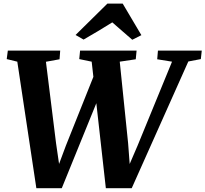

<svg xmlns="http://www.w3.org/2000/svg" viewBox="-20 -1018 1116 1043"><path d="M177.5 4.5 74 -683 16.5 -697 22.5 -743H307L303.5 -696L229.5 -682.5L284.5 -240L309.5 -68L278.5 -67.5L338 -227L499 -630L522.5 -504.5L315.5 4.5ZM555 4.5 478 -683 410.5 -697 415 -743H722L717.5 -696L630.5 -683L676 -239.5L689 -67.5L659.5 -69L728 -228.5L914.5 -683L834 -696L838 -743H1076L1071 -697L1003 -684L695.5 4.5ZM390.5 -828 563.5 -998.5H646.5L748 -827L698.5 -802Q671.5 -825.5 644.2 -849.2Q617 -873 590 -896.5Q552 -872.5 512.5 -849Q473 -825.5 434 -803Z"/></svg>

Font: Merriweather 36pt ExtraBold
Style: Italic
Weight: 800
Italic angle: -7.8°
Version: Version 2.101